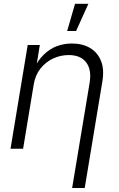

<svg xmlns="http://www.w3.org/2000/svg" viewBox="-20 -773 618 998"><path d="M155.3 -334 100.1 0H34.7L124 -539.1H187L166.5 -413.1H154.8Q177.7 -460.4 208.5 -490Q239.3 -519.5 275.9 -533.2Q312.5 -546.9 353.5 -546.9Q408.7 -546.9 448 -523.7Q487.3 -500.5 505.1 -456.3Q522.9 -412.1 511.7 -347.2L420.4 204.1H355L445.8 -342.3Q457 -410.2 428.2 -448.5Q399.4 -486.8 336.9 -486.8Q294.4 -486.8 255.9 -468.8Q217.3 -450.7 190.2 -416.5Q163.1 -382.3 155.3 -334ZM329.1 -611.8 370.1 -753.4H439.5L375.5 -611.8Z"/></svg>

Font: Inter 18pt Light
Style: Italic
Weight: 300
Italic angle: -9.3988°
Designer: Rasmus Andersson
Foundry: rsms
Version: Version 4.001;git-66647c0bb